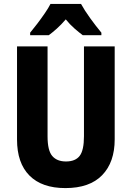

<svg xmlns="http://www.w3.org/2000/svg" viewBox="-20 -951 672 981"><path d="M566 -239Q566 -122 502 -56Q438 10 314 10Q194 10 130.5 -54Q67 -118 67 -238V-714H223V-254Q223 -182 247 -154Q271 -126 317 -126Q365 -126 387 -154.5Q409 -183 409 -255V-714H566ZM394 -931Q412 -898 440.5 -858.5Q469 -819 498 -784V-771H403Q384 -785 360.5 -805.5Q337 -826 316 -852Q293 -825 270 -804.5Q247 -784 229 -771H134V-784Q150 -803 170.5 -830Q191 -857 209.5 -884Q228 -911 238 -931Z"/></svg>

Font: Noto Sans Tamil Condensed ExtraBold
Style: Regular
Weight: 800
Width: 3
Designer: Jelle Bosma - Monotype Design Team
Foundry: Monotype Imaging Inc.
Version: Version 2.004; ttfautohint (v1.8.4.7-5d5b)